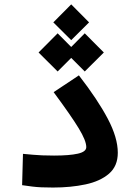

<svg xmlns="http://www.w3.org/2000/svg" viewBox="-20 -841 626 865"><path d="M218.8 3.9Q188.5 3.9 167 2.9Q145.5 2 125.5 -0.5Q105.5 -2.9 79.6 -6.8L83.5 -147.9Q108.9 -145.5 128.7 -143.8Q148.4 -142.1 170.7 -141.1Q192.9 -140.1 223.6 -140.1Q292.5 -140.1 330.6 -148.7Q368.7 -157.2 368.7 -178.2Q368.7 -207 334.7 -262.9Q300.8 -318.8 221.7 -425.8L335.4 -501.5Q419.9 -392.6 465.3 -306.6Q510.7 -220.7 510.7 -152.8Q510.7 -92.8 471.2 -58.6Q431.6 -24.4 365.5 -10.3Q299.3 3.9 218.8 3.9ZM361.8 -519 300.8 -580.1 239.7 -519 153.8 -604.5 239.7 -690.9 300.8 -629.4 361.8 -690.9 447.8 -604.5ZM300.8 -660.2 220.2 -740.2 300.8 -821.3 381.3 -740.2Z"/></svg>

Font: CaskaydiaMono NF
Style: Bold
Weight: 700
Designer: Aaron Bell
Foundry: Saja Typeworks
Version: Version 2111.001; ttfautohint (v1.8.4);Nerd Fonts 3.1.1